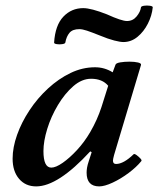

<svg xmlns="http://www.w3.org/2000/svg" viewBox="-20 -652 565 685"><path d="M109 13Q71 13 48 -14Q25 -41 25 -86Q25 -126 41 -171Q57 -216 85.5 -259Q114 -302 151.5 -336.5Q189 -371 231.5 -391.5Q274 -412 319 -412Q353 -412 382 -394L392 -421Q394 -427 409 -429.5Q424 -432 442 -432Q460 -432 472.5 -429Q485 -426 483 -420L387 -99Q383 -84 383 -79Q383 -67 394 -67Q421 -67 457 -102Q460 -104 467.5 -98.5Q475 -93 481 -86.5Q487 -80 484 -77Q467 -56 439 -35Q411 -14 382 -0.5Q353 13 334 13Q289 13 289 -36Q289 -44 290.5 -53.5Q292 -63 297 -78L307 -109L302 -112Q187 13 109 13ZM163 -54Q179 -54 203.5 -71Q228 -88 254.5 -116.5Q281 -145 302 -181Q327 -224 342 -270L366 -346Q345 -371 305 -371Q272 -371 241.5 -344.5Q211 -318 186.5 -277Q162 -236 148.5 -192Q135 -148 135 -113Q135 -54 163 -54ZM213 -500Q212 -496 202 -494.5Q192 -493 182.5 -494.5Q173 -496 173 -500Q177 -562 206 -592.5Q235 -623 277 -623Q291 -623 312 -617.5Q333 -612 361 -601Q414 -577 433 -577Q454 -577 467.5 -593.5Q481 -610 483 -626Q484 -630 494 -631.5Q504 -633 514.5 -631.5Q525 -630 525 -626Q522 -596 507.5 -567.5Q493 -539 470.5 -520.5Q448 -502 420 -502Q409 -502 387.5 -507.5Q366 -513 337 -525Q307 -537 290.5 -542.5Q274 -548 263 -548Q239 -548 228 -535Q217 -522 213 -500Z"/></svg>

Font: Junicode SmExp
Style: Bold Italic
Weight: 700
Width: 6
Italic angle: -11°
Designer: Peter S. Baker
Version: Version 2.205; ttfautohint (v1.8.4)